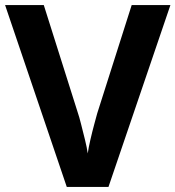

<svg xmlns="http://www.w3.org/2000/svg" viewBox="-20 -734 689 754"><path d="M649.2 -714 406 0H242.2L0 -714H152L286.5 -288.5Q290.6 -277.2 298.1 -247.7Q305.6 -218.2 313.6 -185.9Q321.6 -153.5 324.6 -131.5Q327.6 -153.5 335.1 -185.9Q342.6 -218.3 350.6 -247.7Q358.6 -277.2 361.7 -288.5L497.1 -714Z"/></svg>

Font: Noto Sans Hebrew
Style: Regular
Weight: 400
Designer: Monotype Design Team
Foundry: Monotype Imaging Inc.
Version: Version 2.003;January 10, 2023;FontCreator 14.0.0.2877 64-bi